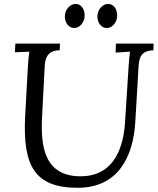

<svg xmlns="http://www.w3.org/2000/svg" viewBox="-20 -917 784 954"><path d="M400.4 -837.4C401.9 -871.1 383.3 -897.5 356 -897.5C328.6 -897.5 303.7 -871.1 302.2 -837.4C301.3 -803.7 321.8 -777.8 349.1 -777.8C374.5 -777.8 399.4 -803.7 400.4 -837.4ZM562 -837.4C563.5 -871.1 544.9 -897.5 517.6 -897.5C490.2 -897.5 465.3 -871.1 463.9 -837.4C462.9 -803.7 483.4 -777.8 510.7 -777.8C536.1 -777.8 561 -803.7 562 -837.4ZM743.2 -700.2H556.2L554.2 -655.8L626 -660.2C623 -640.1 621.1 -615.2 619.1 -587.9L601.1 -306.2C590.3 -149.9 524.9 -41 381.3 -41C202.1 -41 181.2 -186 189 -335L202.1 -587.9C204.1 -615.2 208 -667 276.4 -667L278.3 -700.2H56.2L54.2 -657.2L126 -660.2C122.1 -633.8 120.1 -613.8 118.2 -579.1L105 -339.8C92.3 -92.8 152.3 16.1 366.2 16.1C565.9 16.1 642.1 -137.2 652.3 -311L666 -543.9C669.9 -615.2 666 -664.1 742.2 -667Z"/></svg>

Font: Lora Italic
Style: Regular
Weight: 400
Italic angle: -3°
Designer: Olga Karpushina, Alexei Vanyashin
Foundry: Cyreal
Version: Version 1.011;PS 001.011;hotconv 1.0.70;makeotf.lib2.5.58329